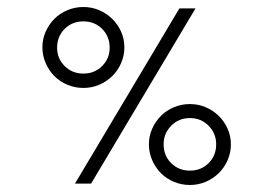

<svg xmlns="http://www.w3.org/2000/svg" viewBox="-20 -524 766 548"><path d="M447 -112Q447 -80 468.5 -58.5Q490 -37 522 -37Q554 -37 575.5 -58.5Q597 -80 597 -112Q597 -143 575.5 -165Q554 -187 522 -187Q490 -187 468.5 -165Q447 -143 447 -112ZM522 4Q498 4 476.5 -5Q455 -14 439.5 -29.5Q424 -45 414.5 -66.5Q405 -88 405 -112Q405 -136 414.5 -157Q424 -178 439.5 -193.5Q455 -209 476.5 -218Q498 -227 522 -227Q546 -227 567 -218Q588 -209 604 -193.5Q620 -178 629.5 -157Q639 -136 639 -112Q639 -88 629.5 -66.5Q620 -45 604 -29.5Q588 -14 567 -5Q546 4 522 4ZM143 -388Q143 -357 164.5 -335.5Q186 -314 218 -314Q250 -314 271.5 -335.5Q293 -357 293 -388Q293 -420 271.5 -441.5Q250 -463 218 -463Q186 -463 164.5 -441.5Q143 -420 143 -388ZM218 -273Q194 -273 172.5 -282Q151 -291 135.5 -306.5Q120 -322 110.5 -343.5Q101 -365 101 -389Q101 -413 110.5 -434Q120 -455 135.5 -470.5Q151 -486 172.5 -495Q194 -504 218 -504Q242 -504 263 -495Q284 -486 300 -470.5Q316 -455 325.5 -434Q335 -413 335 -389Q335 -365 325.5 -343.5Q316 -322 300 -306.5Q284 -291 263 -282Q242 -273 218 -273ZM194 0Q269 -126 343 -250Q417 -374 492 -500H538Q463 -374 389 -250Q315 -126 240 0Z"/></svg>

Font: Josefin Slab
Style: Regular
Weight: 400
Designer: Santiago Orozco
Foundry: Typemade
Version: Version 1.000